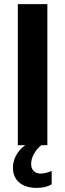

<svg xmlns="http://www.w3.org/2000/svg" viewBox="-20 -708 318 936"><path d="M159.2 208Q104.5 208 73.7 181.6Q43 155.3 43 109.9Q43 77.6 59.1 48.6Q75.2 19.5 103 0H66.9V-688H210.9V0H181.2Q157.7 19 144.8 43.5Q131.8 67.9 131.8 91.8Q131.8 112.8 144.3 125.5Q156.7 138.2 178.2 138.2Q203.6 138.2 231.9 125V190.9Q201.7 208 159.2 208Z"/></svg>

Font: Libra Sans Modern
Style: Bold
Weight: 700
Foundry: Stefan Peev, Context Ltd
Version: Version 1.000